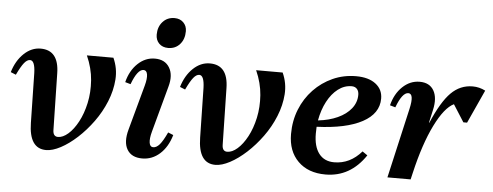

<svg xmlns="http://www.w3.org/2000/svg" viewBox="-53 -842 2521 981"><g transform="rotate(5 1207.5 -351.5)"><path d="M210 13Q123 13 121 -119L116 -374Q114 -438 89 -438Q74 -438 59 -419.5Q44 -401 23 -357L-4 -368Q14 -428 52.5 -464.5Q91 -501 138 -501Q231 -501 233 -383L239 -91Q240 -59 265 -59Q290 -59 317 -82.5Q344 -106 366.5 -148Q389 -190 401 -245Q413 -300 408.5 -362Q404 -424 376 -487H512Q536 -434 532 -377Q528 -320 505 -263.5Q482 -207 446 -157.5Q410 -108 368 -69.5Q326 -31 284.5 -9Q243 13 210 13Z M703 13Q648 13 625.5 -25Q603 -63 621 -128L684 -359Q694 -396 690.5 -417Q687 -438 671 -438Q640 -438 611 -360L583 -368Q598 -428 636.5 -464.5Q675 -501 724 -501Q776 -501 799 -462.5Q822 -424 805 -364L741 -128Q731 -91 734.5 -70Q738 -49 754 -49Q771 -49 787 -67.5Q803 -86 824 -131L851 -120Q833 -58 793.5 -22.5Q754 13 703 13ZM786 -561Q757 -561 739.5 -578.5Q722 -596 722 -624Q722 -664 745.5 -690Q769 -716 806 -716Q834 -716 851.5 -698.5Q869 -681 869 -654Q869 -613 846 -587Q823 -561 786 -561Z M1078 13Q991 13 989 -119L984 -374Q982 -438 957 -438Q942 -438 927 -419.5Q912 -401 891 -357L864 -368Q882 -428 920.5 -464.5Q959 -501 1006 -501Q1099 -501 1101 -383L1107 -91Q1108 -59 1133 -59Q1158 -59 1185 -82.5Q1212 -106 1234.5 -148Q1257 -190 1269 -245Q1281 -300 1276.5 -362Q1272 -424 1244 -487H1380Q1404 -434 1400 -377Q1396 -320 1373 -263.5Q1350 -207 1314 -157.5Q1278 -108 1236 -69.5Q1194 -31 1152.5 -9Q1111 13 1078 13Z M1643 13Q1554 13 1502 -38.5Q1450 -90 1450 -178Q1450 -246 1473.5 -304.5Q1497 -363 1539 -407Q1581 -451 1636.5 -476Q1692 -501 1756 -501Q1820 -501 1856.5 -473Q1893 -445 1893 -398Q1893 -321 1810.5 -276.5Q1728 -232 1577 -226Q1576 -209 1576 -191Q1576 -125 1603.5 -89Q1631 -53 1682 -53Q1763 -53 1822 -121L1848 -103Q1770 13 1643 13ZM1738 -448Q1700 -448 1668 -423.5Q1636 -399 1613.5 -356.5Q1591 -314 1581 -259Q1637 -265 1681 -285Q1725 -305 1750 -336.5Q1775 -368 1775 -407Q1775 -426 1765 -437Q1755 -448 1738 -448Z M1960 0 2042 -359Q2060 -438 2029 -438Q1998 -438 1969 -360L1941 -368Q1956 -428 1994.5 -464.5Q2033 -501 2082 -501Q2133 -501 2154.5 -463.5Q2176 -426 2162 -364L2147 -297H2149Q2196 -407 2243 -454Q2290 -501 2354 -501Q2388 -501 2419 -485L2341 -314H2322L2266 -402Q2218 -379 2170 -282Q2122 -185 2087 -34L2079 0Z"/></g></svg>

Font: Platypi Medium
Style: Italic
Weight: 500
Italic angle: -13°
Designer: David Sargent
Foundry: Bolt Cutter Type
Version: Version 1.200; ttfautohint (v1.8.4.7-5d5b)